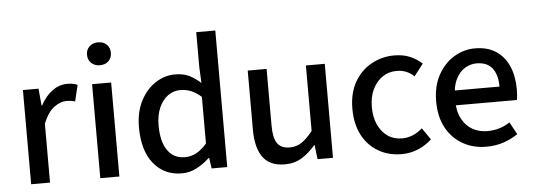

<svg xmlns="http://www.w3.org/2000/svg" viewBox="-48 -845 2756 993"><g transform="rotate(-5 1330.0 -348.5)"><path d="M78 0V-489H159L167 -401H170Q195 -448 231 -474.5Q267 -501 309 -501Q326 -501 338.5 -498.5Q351 -496 362 -491L342 -407Q331 -410 321 -411.5Q311 -413 296 -413Q266 -413 233 -389Q200 -365 176 -306V0Z M437 0V-488H536V0ZM486 -582Q459 -582 441.5 -598.5Q424 -615 424 -642Q424 -668 441.5 -684.5Q459 -701 486 -701Q514 -701 531 -684.5Q548 -668 548 -642Q548 -615 531 -598.5Q514 -582 486 -582Z M860 12Q769 12 714 -55.5Q659 -123 659 -244Q659 -323 688.5 -380.5Q718 -438 766 -469.5Q814 -501 868 -501Q911 -501 941 -486.5Q971 -472 1001 -445L997 -527V-709H1096V0H1015L1007 -55H1004Q976 -28 939 -8Q902 12 860 12ZM883 -70Q915 -70 942.5 -85Q970 -100 997 -131V-373Q969 -398 942.5 -408Q916 -418 888 -418Q853 -418 824 -397Q795 -376 778 -337Q761 -298 761 -245Q761 -161 793 -115.5Q825 -70 883 -70Z M1395 12Q1317 12 1281 -37.5Q1245 -87 1245 -180V-488H1343V-193Q1343 -129 1363 -101Q1383 -73 1427 -73Q1462 -73 1489 -91Q1516 -109 1547 -148V-488H1645V0H1565L1556 -74H1554Q1521 -35 1483 -11.5Q1445 12 1395 12Z M2001 12Q1934 12 1881 -18.5Q1828 -49 1797.5 -106Q1767 -163 1767 -244Q1767 -325 1800 -382.5Q1833 -440 1888 -470Q1943 -500 2006 -500Q2054 -500 2089 -484.5Q2124 -469 2150 -445L2102 -383Q2085 -400 2062.5 -409.5Q2040 -419 2011 -419Q1970 -419 1938 -397Q1906 -375 1887 -336Q1868 -297 1868 -244Q1868 -191 1886 -152Q1904 -113 1935.5 -91Q1967 -69 2010 -69Q2041 -69 2068 -81Q2095 -93 2116 -112L2158 -51Q2127 -22 2087 -5Q2047 12 2001 12Z M2441 12Q2373 12 2319 -18.5Q2265 -49 2233.5 -106Q2202 -163 2202 -244Q2202 -324 2234 -381.5Q2266 -439 2317 -469.5Q2368 -500 2425 -500Q2490 -500 2534 -471Q2578 -442 2600.5 -390.5Q2623 -339 2623 -270Q2623 -256 2622 -242Q2621 -228 2618 -215H2274V-292H2535Q2535 -354 2508 -388Q2481 -422 2427 -422Q2396 -422 2367 -405Q2338 -388 2319 -349.5Q2300 -311 2300 -245Q2300 -185 2321 -145.5Q2342 -106 2376.5 -87Q2411 -68 2452 -68Q2486 -68 2515.5 -77Q2545 -86 2570 -103L2605 -39Q2572 -16 2530.5 -2Q2489 12 2441 12Z"/></g></svg>

Font: UmiuVSE Medium
Style: Regular
Weight: 500
Designer: Paul D. Hunt
Foundry: Adobe
Version: Version 3.046;September 5, 2023;FontCreator 14.0.0.2901 64-b